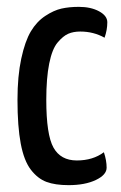

<svg xmlns="http://www.w3.org/2000/svg" viewBox="-20 -530 352 560"><path d="M293 -465Q293 -443 285 -420Q253 -438 214 -438Q194 -438 179 -431.5Q164 -425 148 -406Q132 -387 123.5 -344.5Q115 -302 115 -239Q115 -137 136 -99.5Q157 -62 204 -62Q251 -62 283 -86Q291 -62 291 -41Q291 -20 259.5 -5Q228 10 180 10Q141 10 115.5 0.5Q90 -9 70 -35Q50 -61 40.5 -111Q31 -161 31 -239Q31 -308 42 -359Q53 -410 70 -438.5Q87 -467 112 -483.5Q137 -500 159.5 -505Q182 -510 210 -510Q245 -510 269 -497Q293 -484 293 -465Z"/></svg>

Font: Yanone Kaffeesatz
Style: Regular
Weight: 400
Designer: Yanone (Cyrillic: Daniel Pouzeot)
Foundry: Yanone
Version: Version 1.003;PS 001.003;hotconv 1.0.88;makeotf.lib2.5.64775